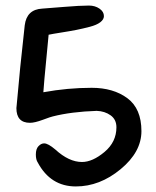

<svg xmlns="http://www.w3.org/2000/svg" viewBox="-20 -667 563 691"><path d="M354 -609Q354 -597 341 -587Q328 -577 303 -570.5Q278 -564 255.5 -559.5Q233 -555 201 -550Q169 -545 155 -542Q153 -518 146 -447.5Q139 -377 136 -335Q224 -351 310 -351Q388 -351 438.5 -313.5Q489 -276 489 -195Q489 -120 414 -58Q339 4 253 4Q162 4 116 -82Q109 -92 109 -111Q109 -131 118.5 -141Q128 -151 139 -151Q153 -151 179 -129Q228 -84 275 -84Q313 -84 356 -120Q399 -156 399 -209Q399 -237 378 -252Q357 -267 328 -268Q237 -265 170 -248Q164 -247 134.5 -236Q105 -225 88 -225Q39 -225 39 -278Q39 -280 39.5 -283Q40 -286 40 -288Q51 -416 69 -576Q76 -633 132 -636Q148 -637 208 -642Q268 -647 300 -647Q322 -647 338 -636Q354 -625 354 -609Z"/></svg>

Font: Because We Organize
Style: Regular
Weight: 400
Designer: Liz Wetzel, Aaron Williamson, Russ McMullin
Foundry: Red Hat
Version: Version 1.000